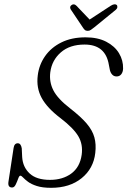

<svg xmlns="http://www.w3.org/2000/svg" viewBox="-20 -888 609 918"><path d="M224.5 10Q182.5 10 155.8 1.2Q129 -7.5 113.8 -19Q98.5 -30.5 90.5 -39.2Q82.5 -48 77 -48Q72 -48 67 -34Q62 -20 55.2 -5.8Q48.5 8.5 38 8.5Q16 8.5 20.5 -19.5L45 -180.5Q48.5 -203 65 -203Q80 -203 84 -179L86 -137Q89 -89 121.8 -58.5Q154.5 -28 219 -28Q279.5 -28 320.8 -58.2Q362 -88.5 370.5 -147.5Q377.5 -197.5 354.5 -236.5Q331.5 -275.5 269.5 -323Q205.5 -371.5 179.2 -419.8Q153 -468 160.5 -527Q166.5 -578 195.5 -619.5Q224.5 -661 273.5 -685.2Q322.5 -709.5 389 -709.5Q447.5 -709.5 488 -688.5Q528.5 -667.5 549 -633.5Q569.5 -599.5 568.5 -560Q568 -543.5 559.8 -533Q551.5 -522.5 537.5 -522.5Q525 -522.5 517 -530.8Q509 -539 505.5 -552.5L500.5 -578Q484.5 -675 384.5 -675Q313.5 -675 270.8 -637.5Q228 -600 220.5 -543Q214.5 -497 235 -456.5Q255.5 -416 315 -370Q366 -330.5 394 -297.8Q422 -265 431.2 -231.5Q440.5 -198 435.5 -156.5Q427 -82 370.2 -36Q313.5 10 224.5 10ZM431 -757.5Q421.5 -750 414.5 -745.2Q407.5 -740.5 399.5 -740.5Q390.5 -740.5 385.5 -745Q380.5 -749.5 375.5 -757.5L318.5 -842.5Q310.5 -856 322.5 -864Q334 -872 345.5 -860.5L408.5 -794.5L509.5 -860.5Q529 -872.5 538.5 -864Q541.5 -860.5 541 -853.8Q540.5 -847 534 -841.5Z"/></svg>

Font: Fraunces 144pt S100 Light
Style: Italic
Weight: 300
Italic angle: -16°
Version: Version 1.000; ttfautohint (v1.8.3)